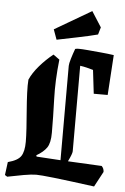

<svg xmlns="http://www.w3.org/2000/svg" viewBox="-58 -838 582 892"><g transform="rotate(5 233.0 -391.5)"><path d="M203 -559Q192 -460 195 -375Q198 -290 198 -217Q198 -170 183 -148Q168 -126 135 -107L137 -101L249 -94V-534Q249 -544 256 -567.5Q263 -591 272 -615Q280 -617 288 -617Q303 -617 331.5 -614.5Q360 -612 392.5 -609Q425 -606 453 -602L441 -415H376L363 -525Q350 -529 333.5 -533Q317 -537 302 -539V-140Q302 -129 284 -92L442 -84Q453 -73 453 -57L415 14Q288 -3 225.5 -10Q163 -17 143 -17Q122 -17 84.5 -10.5Q47 -4 9 4L-2 -3L6 -64Q52 -76 66.5 -98Q81 -120 81 -165Q81 -190 78.5 -229Q76 -268 72.5 -311Q69 -354 67.5 -392Q66 -430 68 -454Q82 -486 111 -519.5Q140 -553 174 -580ZM182 -650 165 -697 336 -797 382 -725 372 -691Q334 -681 280 -670Q226 -659 182 -650Z"/></g></svg>

Font: Grenze Gotisch SemiBold
Style: Regular
Weight: 600
Designer: Renata Polastri
Foundry: Omnibus-Type
Version: Version 1.001